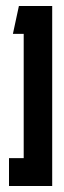

<svg xmlns="http://www.w3.org/2000/svg" viewBox="-20 -620 214 640"><path d="M154 -600V0H10V-93H59V-507H23L43 -600Z"/></svg>

Font: Karantina
Style: Regular
Weight: 400
Designer: Rony Koch
Foundry: Rony Koch
Version: Version 1.000; ttfautohint (v1.8.3)